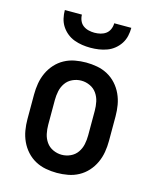

<svg xmlns="http://www.w3.org/2000/svg" viewBox="-113 -816 726 901"><g transform="rotate(15 250.0 -366.0)"><path d="M250 8Q223 8 196 3Q169 -2 145 -15Q121 -28 102.5 -48.5Q84 -69 72.5 -94Q61 -119 56.5 -146Q52 -173 52 -200V-320Q52 -347 56.5 -374Q61 -401 72.5 -426Q84 -451 102.5 -471.5Q121 -492 145 -505Q169 -518 196 -523Q223 -528 250 -528Q277 -528 304 -523Q331 -518 355 -505Q379 -492 397.5 -471.5Q416 -451 427.5 -426Q439 -401 443.5 -374Q448 -347 448 -320V-200Q448 -173 443.5 -146Q439 -119 427.5 -94Q416 -69 397.5 -48.5Q379 -28 355 -15Q331 -2 304 3Q277 8 250 8ZM250 -80Q272 -80 292.5 -89.5Q313 -99 325.5 -117Q338 -135 342.5 -156.5Q347 -178 347 -200V-320Q347 -342 342.5 -363.5Q338 -385 325.5 -403Q313 -421 292.5 -430.5Q272 -440 250 -440Q228 -440 207.5 -430.5Q187 -421 174.5 -403Q162 -385 157.5 -363.5Q153 -342 153 -320V-200Q153 -178 157.5 -156.5Q162 -135 174.5 -117Q187 -99 207.5 -89.5Q228 -80 250 -80ZM250 -600Q230 -600 210 -603Q190 -606 171 -613Q152 -620 136 -633Q120 -646 109 -663Q98 -680 93.5 -700Q89 -720 89 -740H172Q172 -725 178 -711Q184 -697 195.5 -688.5Q207 -680 221.5 -676.5Q236 -673 250 -673Q265 -673 279.5 -676.5Q294 -680 305.5 -688.5Q317 -697 323 -711Q329 -725 329 -740H412Q412 -720 407.5 -700Q403 -680 392 -663Q381 -646 365 -633Q349 -620 330 -613Q311 -606 291 -603Q271 -600 250 -600Z"/></g></svg>

Font: Iosevka Custom Semibold
Style: Regular
Weight: 600
Designer: Belleve Invis
Foundry: Belleve Invis
Version: Version 27.0.2; ttfautohint (v1.8.4)